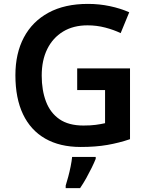

<svg xmlns="http://www.w3.org/2000/svg" viewBox="-20 -744 765 985"><path d="M376 -393H647V-30Q591 -11 531 -0.5Q471 10 394 10Q287 10 212 -33Q137 -76 98 -158Q59 -240 59 -358Q59 -470 102.5 -552Q146 -634 229 -679Q312 -724 431 -724Q489 -724 543.5 -712.5Q598 -701 643 -681L599 -574Q564 -591 520 -602.5Q476 -614 429 -614Q356 -614 303.5 -582Q251 -550 222.5 -492.5Q194 -435 194 -356Q194 -281 216 -223Q238 -165 285 -132.5Q332 -100 408 -100Q445 -100 471 -103.5Q497 -107 519 -112V-282H376ZM471 71Q463 91 450.5 116.5Q438 142 423 169Q408 196 391 221H317V208Q323 189 330 163Q337 137 342.5 109.5Q348 82 350 61H471Z"/></svg>

Font: Noto Sans Kawi SemiBold
Style: Regular
Weight: 600
Designer: Fadhl Haqq
Version: Version 1.000